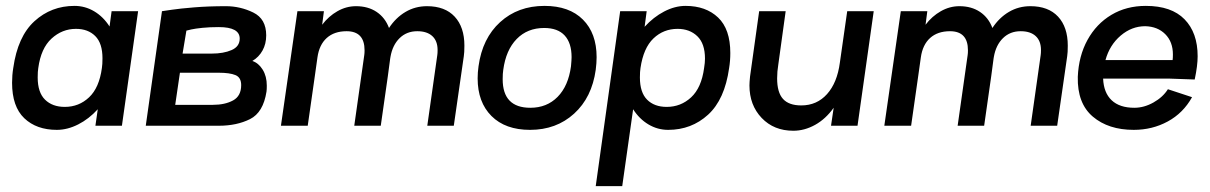

<svg xmlns="http://www.w3.org/2000/svg" viewBox="-20 -427 4109 652"><path d="M449 -389 394 0H304L312 -56Q282 -23 245.5 -4.5Q209 14 173 14Q104 14 62.5 -25.5Q21 -65 21 -146Q21 -172 25 -196Q40 -303 97 -355Q154 -407 233 -407Q269 -407 300 -388.5Q331 -370 352 -337L359 -389ZM326 -196Q328 -208 328 -229Q328 -280 303.5 -304.5Q279 -329 238 -329Q191 -329 155 -296Q119 -263 110 -196Q108 -185 108 -164Q108 -113 133 -88.5Q158 -64 200 -64Q248 -64 282.5 -96.5Q317 -129 326 -196Z M530 -389Q537 -390 564 -394Q591 -398 639.5 -402Q688 -406 747 -406Q796 -406 840 -384.5Q884 -363 884 -307Q884 -278 871.5 -255.5Q859 -233 837 -220Q858 -213 872 -190.5Q886 -168 886 -136Q886 -123 885 -116Q874 -45 829 -22.5Q784 0 723 0H475ZM699 -245Q739 -245 766.5 -257Q794 -269 794 -296Q794 -335 723 -335Q692 -335 667.5 -332.5Q643 -330 629.5 -327Q616 -324 613 -323L600 -245ZM703 -71Q744 -71 771.5 -86Q799 -101 799 -138Q799 -164 779.5 -172Q760 -180 723 -180H591L575 -71Z M1557 -272Q1557 -248 1555 -236L1521 0H1431L1465 -240Q1466 -246 1466 -257Q1466 -288 1448 -304.5Q1430 -321 1397 -321Q1361 -321 1337 -297.5Q1313 -274 1306 -234L1305 -228L1297 -168L1273 0H1183L1217 -240Q1218 -246 1218 -256Q1218 -321 1157 -321Q1115 -321 1089.5 -298Q1064 -275 1058 -232L1049 -168L1025 0H934L990 -389H1080L1074 -343Q1096 -372 1126 -389Q1156 -406 1189 -406Q1230 -406 1259 -386.5Q1288 -367 1301 -332Q1324 -367 1357 -386.5Q1390 -406 1430 -406Q1491 -406 1524 -370.5Q1557 -335 1557 -272Z M1602 -161Q1602 -181 1605 -202Q1618 -297 1678.5 -352Q1739 -407 1829 -407Q1913 -407 1959.5 -360.5Q2006 -314 2006 -233Q2006 -213 2003 -190Q1990 -96 1929.5 -41Q1869 14 1780 14Q1696 14 1649 -33Q1602 -80 1602 -161ZM1919 -202Q1921 -224 1921 -233Q1921 -281 1897.5 -306.5Q1874 -332 1828 -332Q1771 -332 1734.5 -294.5Q1698 -257 1689 -190Q1687 -178 1687 -158Q1687 -61 1781 -61Q1837 -61 1873.5 -98Q1910 -135 1919 -202Z M2460 -247Q2460 -220 2456 -196Q2441 -89 2384.5 -37.5Q2328 14 2249 14Q2213 14 2182 -4.5Q2151 -23 2130 -56L2093 205H2003L2086 -389H2176L2169 -336Q2199 -369 2235.5 -388Q2272 -407 2308 -407Q2377 -407 2418.5 -367.5Q2460 -328 2460 -247ZM2374 -228Q2374 -279 2348 -304Q2322 -329 2281 -329Q2233 -329 2199 -296.5Q2165 -264 2155 -196Q2153 -184 2153 -164Q2153 -113 2177.5 -88.5Q2202 -64 2244 -64Q2292 -64 2327 -96.5Q2362 -129 2371 -196Q2374 -214 2374 -228Z M2947 -389 2892 0H2802L2811 -61Q2784 -23 2748 -3Q2712 17 2674 17Q2608 17 2566.5 -26.5Q2525 -70 2525 -137Q2525 -147 2527 -167L2558 -389H2648L2623 -208Q2619 -184 2619 -161Q2619 -113 2639 -91Q2659 -69 2701 -69Q2754 -69 2788.5 -107.5Q2823 -146 2832 -214L2833 -221L2857 -389Z M3606 -272Q3606 -248 3604 -236L3570 0H3480L3514 -240Q3515 -246 3515 -257Q3515 -288 3497 -304.5Q3479 -321 3446 -321Q3410 -321 3386 -297.5Q3362 -274 3355 -234L3354 -228L3346 -168L3322 0H3232L3266 -240Q3267 -246 3267 -256Q3267 -321 3206 -321Q3164 -321 3138.5 -298Q3113 -275 3107 -232L3098 -168L3074 0H2983L3039 -389H3129L3123 -343Q3145 -372 3175 -389Q3205 -406 3238 -406Q3279 -406 3308 -386.5Q3337 -367 3350 -332Q3373 -367 3406 -386.5Q3439 -406 3479 -406Q3540 -406 3573 -370.5Q3606 -335 3606 -272Z M3953 -160H3726Q3728 -112 3755 -86.5Q3782 -61 3832 -61Q3865 -61 3897 -79Q3929 -97 3946 -124L4028 -97Q3998 -43 3945.5 -14.5Q3893 14 3830 14Q3744 14 3691 -31Q3638 -76 3640 -166Q3643 -237 3673 -291.5Q3703 -346 3754 -376.5Q3805 -407 3871 -407Q3958 -407 4002.5 -361.5Q4047 -316 4047 -236Q4047 -204 4037 -157ZM3962 -223Q3963 -230 3963 -242Q3963 -285 3937 -311Q3911 -337 3869 -338Q3823 -338 3785.5 -306Q3748 -274 3734 -223Z"/></svg>

Font: Neutral Grotesk
Style: Italic
Weight: 400
Italic angle: -8°
Designer: Nawras Khrais
Foundry: Nawras Khrais
Version: Version 1.000